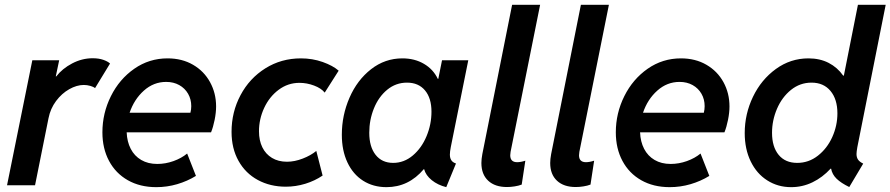

<svg xmlns="http://www.w3.org/2000/svg" viewBox="-20 -772 3710 800"><path d="M114.7 -521H226.6L212.4 -453.6H214.4Q239.7 -486.3 280.8 -507.8Q321.8 -529.3 366.2 -529.3Q391.6 -529.3 410.4 -522.7Q429.2 -516.1 438.5 -507.3L376 -404.8Q370.1 -410.2 356.4 -414.1Q342.8 -418 329.1 -418Q299.8 -418 268.6 -400.4Q237.3 -382.8 213.6 -351.1Q189.9 -319.3 182.1 -279.3L126 0H9.3Z M406.7 -220.7Q406.7 -300.3 442.1 -371.3Q477.5 -442.4 539.6 -485.6Q601.6 -528.8 678.2 -528.8Q738.3 -528.8 784.2 -502.2Q830.1 -475.6 855.2 -429.7Q880.4 -383.8 880.4 -328.6Q880.4 -302.7 874.3 -272.5Q868.2 -242.2 859.4 -220.7H507.8Q509.3 -181.6 524.7 -151.9Q540 -122.1 568.4 -105.5Q596.7 -88.9 635.3 -88.9Q669.4 -88.9 702.9 -100.8Q736.3 -112.8 759.8 -132.3L796.4 -39.1Q760.7 -17.1 718.3 -4.6Q675.8 7.8 631.3 7.8Q563.5 7.8 512.7 -21Q461.9 -49.8 434.3 -101.6Q406.7 -153.3 406.7 -220.7ZM773.4 -302.2Q776.9 -315.9 776.9 -329.6Q776.9 -358.4 763.7 -381.3Q750.5 -404.3 726.8 -417.5Q703.1 -430.7 672.4 -430.7Q620.1 -430.7 579.6 -394.5Q539.1 -358.4 520 -302.2Z M944.8 -222.7Q944.8 -305.2 982.2 -375.5Q1019.5 -445.8 1085.7 -487.3Q1151.9 -528.8 1233.9 -528.8Q1281.7 -528.8 1324.5 -513.7Q1367.2 -498.5 1391.1 -477.5L1333 -386.2Q1318.4 -404.3 1288.6 -415.5Q1258.8 -426.8 1227.5 -426.8Q1179.7 -426.8 1141.1 -397.9Q1102.5 -369.1 1080.8 -322.5Q1059.1 -275.9 1059.1 -225.1Q1059.1 -187 1073 -158.4Q1086.9 -129.9 1113.3 -114Q1139.6 -98.1 1175.8 -98.1Q1207.5 -98.1 1241.5 -111.3Q1275.4 -124.5 1297.9 -143.1L1324.2 -40.5Q1292 -18.6 1252 -6.3Q1211.9 5.9 1170.9 5.9Q1106 5.9 1054.4 -22Q1002.9 -49.8 973.9 -101.6Q944.8 -153.3 944.8 -222.7Z M1404.3 -210.4Q1404.3 -291.5 1436.3 -365Q1468.3 -438.5 1526.1 -483.6Q1584 -528.8 1656.7 -528.8Q1707.5 -528.8 1746.3 -506.1Q1785.2 -483.4 1804.2 -443.4H1806.2L1821.8 -521H1931.2L1858.4 -159.7Q1854.5 -140.1 1854.5 -127.9Q1854.5 -113.8 1860.4 -104.5Q1866.2 -95.2 1879.9 -90.8L1839.4 7.8Q1804.2 -1 1779.1 -21.2Q1753.9 -41.5 1747.1 -67.4H1746.1Q1682.6 7.8 1590.3 7.8Q1535.2 7.8 1492.9 -19Q1450.7 -45.9 1427.5 -95.5Q1404.3 -145 1404.3 -210.4ZM1777.8 -306.6Q1777.8 -363.3 1750.7 -395.5Q1723.6 -427.7 1675.8 -427.7Q1629.4 -427.7 1593.5 -398.2Q1557.6 -368.7 1538.1 -320.6Q1518.6 -272.5 1518.6 -218.8Q1518.6 -160.6 1544.9 -127Q1571.3 -93.3 1618.2 -93.3Q1663.6 -93.3 1700.2 -124.3Q1736.8 -155.3 1757.3 -204.6Q1777.8 -253.9 1777.8 -306.6Z M1985.8 -92.8Q1985.8 -108.9 1989.7 -129.9L2113.8 -752H2230.5L2107.4 -139.2Q2106 -131.3 2106 -125Q2106 -96.2 2134.8 -96.2Q2149.9 -96.2 2168.9 -102.5L2153.8 -2.9Q2141.1 2 2124.5 4.6Q2107.9 7.3 2092.3 7.3Q2042.5 7.3 2014.2 -19Q1985.8 -45.4 1985.8 -92.8Z M2272.5 -92.8Q2272.5 -108.9 2276.4 -129.9L2400.4 -752H2517.1L2394 -139.2Q2392.6 -131.3 2392.6 -125Q2392.6 -96.2 2421.4 -96.2Q2436.5 -96.2 2455.6 -102.5L2440.4 -2.9Q2427.7 2 2411.1 4.6Q2394.5 7.3 2378.9 7.3Q2329.1 7.3 2300.8 -19Q2272.5 -45.4 2272.5 -92.8Z M2545.9 -220.7Q2545.9 -300.3 2581.3 -371.3Q2616.7 -442.4 2678.7 -485.6Q2740.7 -528.8 2817.4 -528.8Q2877.4 -528.8 2923.3 -502.2Q2969.2 -475.6 2994.4 -429.7Q3019.5 -383.8 3019.5 -328.6Q3019.5 -302.7 3013.4 -272.5Q3007.3 -242.2 2998.5 -220.7H2647Q2648.4 -181.6 2663.8 -151.9Q2679.2 -122.1 2707.5 -105.5Q2735.8 -88.9 2774.4 -88.9Q2808.6 -88.9 2842 -100.8Q2875.5 -112.8 2898.9 -132.3L2935.5 -39.1Q2899.9 -17.1 2857.4 -4.6Q2814.9 7.8 2770.5 7.8Q2702.6 7.8 2651.9 -21Q2601.1 -49.8 2573.5 -101.6Q2545.9 -153.3 2545.9 -220.7ZM2912.6 -302.2Q2916 -315.9 2916 -329.6Q2916 -358.4 2902.8 -381.3Q2889.6 -404.3 2866 -417.5Q2842.3 -430.7 2811.5 -430.7Q2759.3 -430.7 2718.8 -394.5Q2678.2 -358.4 2659.2 -302.2Z M3442.9 -69.3H3440.9Q3407.2 -32.7 3365.5 -12.5Q3323.7 7.8 3276.4 7.8Q3221.2 7.8 3177 -20.3Q3132.8 -48.3 3107.9 -99.6Q3083 -150.9 3083 -217.8Q3083 -296.9 3117.4 -368.7Q3151.9 -440.4 3212.9 -484.6Q3273.9 -528.8 3348.6 -528.8Q3396 -528.8 3432.6 -510Q3469.2 -491.2 3493.2 -457H3496.1L3554.7 -752H3670.4L3552.2 -158.7Q3548.8 -139.2 3548.8 -130.4Q3548.8 -116.2 3555.2 -106.9Q3561.5 -97.7 3576.7 -90.3L3518.6 7.3Q3484.4 -9.3 3465.8 -27.3Q3447.3 -45.4 3442.9 -69.3ZM3469.2 -299.8Q3469.2 -358.4 3440.4 -393.1Q3411.6 -427.7 3361.3 -427.7Q3313.5 -427.7 3275.9 -397.5Q3238.3 -367.2 3217.5 -318.8Q3196.8 -270.5 3196.8 -218.8Q3196.8 -160.2 3224.4 -126.7Q3252 -93.3 3301.8 -93.3Q3349.6 -93.3 3387.9 -123.3Q3426.3 -153.3 3447.8 -200.9Q3469.2 -248.5 3469.2 -299.8Z"/></svg>

Font: Reddit Sans Vanilla SemiBold
Style: Italic
Weight: 600
Italic angle: -11.25°
Designer: Stephen Hutchings
Version: Version 1.013